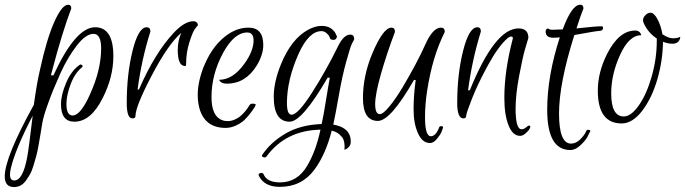

<svg xmlns="http://www.w3.org/2000/svg" viewBox="-122 -502 2826 792"><path d="M152 -73.6Q152 -25.6 177.6 -25.6Q210.4 -25.6 249.6 -113.6Q295.2 -214.4 295.2 -302.4Q295.2 -362.4 263.6 -362.4Q232 -362.4 194.4 -313.6Q156.8 -264.8 127.6 -200.4Q98.4 -136 77.6 -78.8Q56.8 -21.6 52.4 6Q48 33.6 45.6 47.6Q43.2 61.6 38 92Q32.8 122.4 28.4 138.4Q24 154.4 16.8 178.8Q9.6 203.2 2 216.4Q-5.6 229.6 -15.2 243.2Q-34.4 269.6 -64 269.6Q-102.4 269.6 -102.4 225.6Q-102.4 147.2 17.6 -69.6Q29.6 -157.6 42.4 -212Q70.4 -340.8 102 -411.6Q133.6 -482.4 159.2 -482.4Q172 -482.4 172 -467.2Q133.6 -365.6 92.8 -209.6L88 -191.2H98.4Q189.6 -389.6 270.4 -389.6Q345.6 -389.6 345.6 -270.4Q345.6 -184 301.6 -97.6Q252.8 0 184.8 0Q129.6 0 129.6 -72Q129.6 -110.4 150.8 -160.4Q172 -210.4 206.4 -234.4Q213.6 -238.4 218.4 -231.2Q219.2 -227.2 217.6 -225.6Q187.2 -201.6 169.6 -155.2Q152 -108.8 152 -73.6ZM-80.8 218.4Q-80.8 242.4 -63.2 242.4Q-27.2 242.4 -9.6 144.8Q-3.2 111.2 12.8 -24.8Q-60 116 -77.6 193.6Q-80.8 208 -80.8 218.4Z M641.6 -229.6Q611.2 -229.6 611.2 -296Q611.2 -333.6 625.6 -366.4Q571.2 -319.2 504 -190.8Q436.8 -62.4 436.8 -23.2Q436.8 -13.6 424 -13.6Q400.8 -13.6 400.8 -76.8Q400.8 -196 424.8 -292.8Q448.8 -389.6 483.2 -389.6Q498.4 -389.6 498.4 -372Q461.6 -255.2 445.6 -132.8H451.2Q516 -282.4 594.4 -366.4Q639.2 -414.4 676 -414.4Q684 -414.4 689.2 -409.6Q694.4 -404.8 694.4 -397.6Q688.8 -392 680.8 -380.8Q672.8 -369.6 659.2 -327.6Q645.6 -285.6 645.6 -236Q645.6 -229.6 641.6 -229.6Z M903.2 -388Q964 -388 964 -316.8Q964 -276 936.8 -231.2Q890.4 -156.8 813.6 -156.8Q801.6 -156.8 793.6 -160.8Q785.6 -164.8 781.6 -172.8Q838.4 -172.8 885.6 -238.4Q924 -291.2 924 -335.2Q924 -368 897.6 -368Q844.8 -368 799.2 -285.6Q750.4 -196 750.4 -101.6Q750.4 -21.6 796 -5.6Q804.8 -2.4 818.4 -2.4Q832 -2.4 847.2 -9.2Q862.4 -16 872.8 -25.6Q893.6 -44.8 907.2 -68Q910.4 -74.4 919.2 -74.4Q933.6 -74.4 932.8 -69.6Q930.4 -60.8 914.8 -40Q899.2 -19.2 886 -6.8Q872.8 5.6 851.6 15.6Q830.4 25.6 808.8 25.6Q724 25.6 700.8 -54.4Q693.6 -81.6 693.6 -110.4Q693.6 -164 718.4 -227.2Q757.6 -323.2 826.4 -365.6Q864 -388 903.2 -388Z M1072.8 0Q1007.2 0 1007.2 -103.2Q1007.2 -164.8 1037.6 -238.4Q1080 -341.6 1148.8 -379.2Q1178.4 -395.2 1204 -395.2Q1229.6 -395.2 1244.4 -384Q1259.2 -372.8 1263.2 -361.6L1268 -351.2Q1265.6 -337.6 1254.4 -337.6Q1241.6 -337.6 1239.6 -343.6Q1237.6 -349.6 1235.2 -354Q1232.8 -358.4 1224 -366Q1215.2 -373.6 1204 -373.6Q1152 -373.6 1109.6 -280Q1061.6 -172 1061.6 -76.8Q1061.6 -28.8 1080.8 -28.8Q1107.2 -28.8 1166 -121.2Q1224.8 -213.6 1272 -310.4Q1296 -359.2 1322.4 -359.2Q1339.2 -359.2 1339.2 -340Q1336 -334.4 1329.6 -321.6Q1323.2 -308.8 1306.4 -248.4Q1289.6 -188 1276 -110Q1262.4 -32 1252.8 12Q1313.6 22.4 1323.2 64.8Q1324.8 72 1324.8 84.4Q1324.8 96.8 1315.2 106Q1305.6 115.2 1298.4 115.2Q1300 109.6 1299.2 95.6Q1298.4 81.6 1294 72Q1289.6 62.4 1277.6 52Q1265.6 41.6 1246.4 36.8Q1221.6 134.4 1175.2 197.6Q1122.4 268.8 1032.8 268.8Q967.2 268.8 945.6 222.4Q944.8 220 944.8 218.4Q944.8 213.6 953.6 211.6Q962.4 209.6 965.6 217.6Q980 250.4 1032.8 250.4Q1104.8 250.4 1144.8 182.4Q1180.8 122.4 1200 32.8Q1056 36 977.6 143.2Q972.8 150.4 962.4 145.6Q956.8 142.4 959.2 137.6Q993.6 85.6 1055.2 49.2Q1116.8 12.8 1204.8 9.6Q1213.6 -30.4 1220.4 -74.8Q1227.2 -119.2 1232 -144.8Q1236.8 -170.4 1238.4 -181.6H1229.6Q1124 0 1072.8 0Z M1655.2 60Q1664.8 60 1673.2 51.6Q1681.6 43.2 1688.8 25.6Q1689.6 18.4 1698.4 18.4Q1707.2 18.4 1705.2 25.6Q1703.2 32.8 1698.8 43.2Q1694.4 53.6 1680.4 70.8Q1666.4 88 1652 88Q1620 88 1602.4 48Q1584 8 1584 -50.8Q1584 -109.6 1592.8 -172H1585.6Q1488.8 -3.2 1436.8 -3.2Q1375.2 -3.2 1375.2 -97.2Q1375.2 -191.2 1415.2 -284.8Q1459.2 -388 1492.8 -388Q1507.2 -388 1507.2 -370.4Q1473.6 -281.6 1449.6 -197.6Q1425.6 -113.6 1425.6 -72.4Q1425.6 -31.2 1444.8 -31.2Q1458.4 -31.2 1485.2 -64Q1512 -96.8 1540 -144Q1600 -245.6 1631.6 -316.8Q1663.2 -388 1696.8 -388Q1712.8 -388 1712.8 -370.4Q1661.6 -268.8 1640 -128Q1631.2 -72 1631.2 -18.4Q1631.2 60 1655.2 60Z M1816 -129.6Q1919.2 -384.8 2016.8 -384.8Q2057.6 -384.8 2057.6 -345.6Q2052 -327.2 2043.2 -297.2Q2034.4 -267.2 2019.6 -189.6Q2004.8 -112 2004.8 -53.6Q2004.8 31.2 2029.6 31.2Q2039.2 31.2 2048 23.6Q2056.8 16 2060 16Q2071.2 16 2060 33.6Q2056 39.2 2045.2 48.8Q2034.4 58.4 2023.2 58.4Q1992.8 58.4 1975.6 14.8Q1958.4 -28.8 1958.4 -98.4Q1958.4 -208.8 1992.8 -340.8Q1996 -351.2 1986.4 -351.2Q1980 -351.2 1972 -344.8Q1933.6 -311.2 1891.2 -233.6Q1848.8 -156 1824.8 -94.8Q1800.8 -33.6 1800.8 -23.6Q1800.8 -13.6 1789.6 -13.6Q1764 -13.6 1764 -76.8Q1764 -196 1788.4 -292.8Q1812.8 -389.6 1847.2 -389.6Q1861.6 -389.6 1861.6 -372Q1824.8 -252.8 1808.8 -129.6Z M2160 -346.4Q2128.8 -346.4 2128.8 -372Q2128.8 -381.6 2136.8 -384Q2137.6 -384.8 2139.2 -384.8Q2144 -379.2 2157.2 -379.2Q2170.4 -379.2 2199.2 -380.8Q2236.8 -482.4 2271.2 -482.4Q2284.8 -482.4 2284.8 -467.2Q2272 -435.2 2256 -384.8Q2335.2 -393.6 2359.2 -393.6Q2365.6 -393.6 2365.6 -387.2Q2365.6 -374.4 2348.8 -374.4Q2340 -374.4 2247.2 -357.6Q2184 -157.6 2184 -33.6Q2184 90.4 2233.6 90.4Q2253.6 90.4 2271.2 73.2Q2288.8 56 2296 39.2Q2299.2 30.4 2309.6 34.4Q2314.4 36 2312.8 39.2Q2308 49.6 2300.8 63.2Q2293.6 76.8 2272.8 96.8Q2252 116.8 2230.4 116.8Q2135.2 116.8 2135.2 -48.8Q2135.2 -188.8 2187.2 -348Q2176 -346.4 2160 -346.4Z M2442.4 7.2Q2344 7.2 2344 -128Q2344 -204 2382.4 -280Q2431.2 -376 2498.4 -376Q2508 -376 2514.4 -371.2Q2520.8 -366.4 2523.2 -356.8Q2472.8 -356.8 2436 -276Q2399.2 -195.2 2399.2 -116.8Q2399.2 -21.6 2451.2 -21.6Q2480.8 -21.6 2512.8 -66.8Q2544.8 -112 2566 -185.6Q2587.2 -259.2 2587.2 -333.6V-343.2Q2562.4 -359.2 2546.4 -383.2Q2530.4 -407.2 2530.4 -418.4Q2530.4 -429.6 2540.4 -439.6Q2550.4 -449.6 2560.8 -449.6Q2576 -449.6 2590.4 -422.4Q2604.8 -395.2 2610.4 -360.8Q2635.2 -344 2654 -344Q2672.8 -344 2684 -350.4Q2684 -339.2 2676 -330.4Q2668 -321.6 2651.2 -321.6Q2634.4 -321.6 2612.8 -329.6Q2612 -252.8 2589.6 -175.2Q2567.2 -97.6 2527.2 -45.2Q2487.2 7.2 2442.4 7.2Z"/></svg>

Font: Euphoria Script
Style: Regular
Weight: 400
Designer: Sabrina Mariela Lopez
Foundry: Sabrina Mariela Lopez
Version: Version 1.002